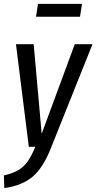

<svg xmlns="http://www.w3.org/2000/svg" viewBox="-35 -754 495 986"><path d="M227 5Q187 107 133 153Q79 199 -13 212L-15 147Q31 136 58.5 120Q86 104 106 76.5Q126 49 146 0H113L47 -527H138L179 -67L349 -527H440ZM150 -668 160 -734H386L376 -668Z"/></svg>

Font: Fira Sans Compressed
Style: Italic
Weight: 400
Width: 1
Italic angle: -8°
Designer: bBox Type GmbH & Carrois Corporate GbR & Edenspiekermann AG
Foundry: bBox Type GmbH & Carrois Corporate GbR & Edenspiekermann AG
Version: Version 4.301